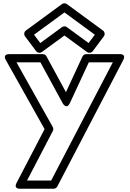

<svg xmlns="http://www.w3.org/2000/svg" viewBox="-20 -869 792 1174"><path d="M188.1 -656.8 374 -793 559.9 -656.8 521.8 -605.8 388.8 -703.2C379.8 -709.7 367.2 -709 359.2 -703.2L226.2 -605.8ZM138.2 -682.2C126.9 -673.9 124.9 -657.9 133 -647L201 -556C208.2 -546.4 224.2 -542.4 235.8 -550.8L374 -652L512.2 -550.8C522 -543.7 538.5 -544.6 547 -556L615 -647C623.4 -658.3 620.7 -674.2 609.8 -682.2L388.8 -844.2C380.7 -850.1 368.2 -850.7 359.2 -844.2ZM523 -488H669.8L292.8 235H145.2L303.2 -68.5C307.1 -76 306.7 -85.4 302.8 -92.2L80.7 -488H227.1L363 -238.1C363 -238.1 387 -194.8 407.7 -239.5ZM507 -538C498.9 -538 488.6 -532.7 484.3 -523.5L383.2 -305.6L264 -524.9C260.1 -532.1 251.4 -538 242 -538H38C-8.5 -538 16.2 -500.8 16.2 -500.8L252.6 -79.6L81.8 248.5C60.7 289 104 285 104 285H308C316.6 285 325.8 279.9 330.2 271.6L733.2 -501.4C754.3 -542 711 -538 711 -538Z"/></svg>

Font: Hussar Ekologiczny
Style: Regular
Weight: 400
Foundry: Cannot Into Space Fonts
Version: Version 0.97